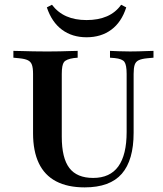

<svg xmlns="http://www.w3.org/2000/svg" viewBox="-20 -788 694 819"><path d="M121 -369.4V-472.6Q121 -498.4 116.1 -511.7Q111.3 -525 98.8 -531Q86.3 -537.1 62.1 -539.5L37.1 -541.9V-571Q52.4 -571 74.6 -570.2Q96.8 -569.4 122.2 -569Q147.6 -568.5 171.8 -568.5H181.5H191.1Q212.9 -568.5 235.5 -569Q258.1 -569.4 277.8 -570.2Q297.6 -571 311.3 -571V-541.9L294.4 -540.3Q262.1 -535.5 252.8 -523Q243.5 -510.5 243.5 -472.6V-369.4ZM341.1 11.3Q268.5 11.3 219.4 -14.5Q170.2 -40.3 145.6 -91.9Q121 -143.5 121 -219.4V-369.4H243.5V-204.8Q243.5 -113.7 275.8 -71.4Q308.1 -29 377.4 -29Q449.2 -29 484.7 -78.2Q520.2 -127.4 520.2 -225V-369.4H550V-221.8Q550 -104.8 499.6 -46.8Q449.2 11.3 341.1 11.3ZM520.2 -369.4V-472.6Q520.2 -510.5 510.9 -523.8Q501.6 -537.1 469.4 -540.3L449.2 -541.9V-571Q464.5 -570.2 488.3 -569.4Q512.1 -568.5 534.7 -568.5Q552.4 -568.5 571 -569Q589.5 -569.4 606.5 -570.2Q623.4 -571 634.7 -571V-541.9L608.1 -539.5Q583.9 -537.1 571.4 -531Q558.9 -525 554.4 -511.3Q550 -497.6 550 -472.6V-369.4ZM349.2 -629Q287.9 -629 244.4 -661.3Q200.8 -693.5 179.8 -756.5L201.6 -767.7Q226.6 -734.7 263.3 -718.5Q300 -702.4 349.2 -702.4Q399.2 -702.4 436.3 -718.5Q473.4 -734.7 496.8 -767.7L518.5 -756.5Q498.4 -693.5 454.8 -661.3Q411.3 -629 349.2 -629Z"/></svg>

Font: Playfair 5pt SemiExpanded Light
Style: Bold
Weight: 700
Version: Version 2.203